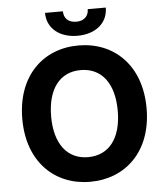

<svg xmlns="http://www.w3.org/2000/svg" viewBox="-61 -984 905 1048"><g transform="rotate(-5 391.5 -460.0)"><path d="M391 10C584 10 732 -126 732 -363C732 -601 584 -737 391 -737C198 -737 51 -601 51 -363C51 -127 198 10 391 10ZM209 -363C209 -514 277 -602 391 -602C506 -602 574 -514 574 -363C574 -213 506 -125 391 -125C277 -125 209 -214 209 -363ZM225 -930C225 -846 292 -790 391 -790C491 -790 558 -846 558 -930H459C459 -891 433 -867 391 -867C349 -867 323 -891 323 -930Z"/></g></svg>

Font: Wafeq
Style: Bold
Weight: 700
Designer: Rasmus Andersson & Azza Alameddine
Foundry: Google & TypeTogether
Version: Version 3.000;FEAKit 1.0